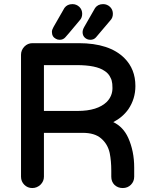

<svg xmlns="http://www.w3.org/2000/svg" viewBox="-20 -905 735 941"><path d="M253.9 -714.8Q234.4 -724.6 234.4 -749Q234.4 -758.8 242.2 -772.5Q294.9 -864.3 295.9 -866.2Q309.6 -884.8 335 -884.8Q354.5 -884.8 369.1 -871.1Q382.8 -857.4 382.8 -837.4Q382.8 -817.4 370.1 -804.7Q301.8 -722.7 299.8 -721.7Q289.1 -710 272.5 -710Q261.7 -710 253.9 -714.8ZM384.8 -747.1Q384.8 -758.8 392.6 -772.5Q445.3 -864.3 446.3 -866.2Q460 -884.8 485.4 -884.8Q504.9 -884.8 519.5 -871.1Q533.2 -857.4 533.2 -837.4Q533.2 -817.4 520.5 -804.7L450.2 -721.7Q439.5 -710 422.9 -710Q407.2 -710 396 -720.2Q384.8 -730.5 384.8 -747.1ZM637.7 -84V-39.1Q637.7 -15.6 621.6 0.5Q605.5 16.6 581.5 16.6Q557.6 16.6 541 1Q525.4 -14.6 525.4 -39.1V-68.4Q525.4 -116.2 517.6 -155.3Q507.8 -199.2 475.6 -226.6Q444.3 -253.9 385.7 -253.9H195.3V-39.1Q195.3 -16.6 178.7 0Q161.1 16.6 138.2 16.6Q115.2 16.6 99.1 0.5Q83 -15.6 83 -39.1V-636.7Q83 -659.2 99.6 -676.8Q116.2 -693.4 138.7 -693.4H366.2Q516.6 -693.4 589.8 -620.1Q643.6 -566.4 643.6 -483.4Q643.6 -420.9 609.4 -370.1Q581.1 -330.1 535.2 -306.6Q584 -283.2 608.4 -229.5Q637.7 -164.1 637.7 -84ZM531.2 -473.6Q531.2 -485.4 530.3 -494.1Q529.3 -502.9 527.3 -510.3Q525.4 -517.6 521.5 -524.4Q512.7 -544.9 492.2 -557.6Q452.1 -585.9 355.5 -585.9H196.3Q196.3 -585.9 195.3 -585.9Q195.3 -585.9 195.3 -585V-361.3H360.4Q458 -361.3 503.9 -406.2Q531.2 -434.6 531.2 -473.6ZM195.3 -586.9Z"/></svg>

Font: FakePearl
Style: SemiBold
Weight: 400
Version: Version 1.2